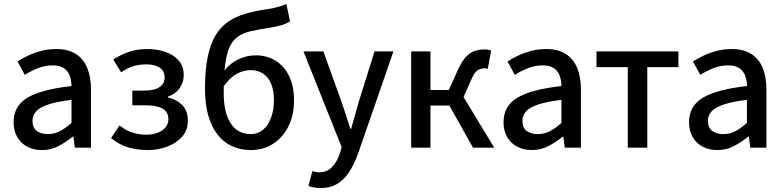

<svg xmlns="http://www.w3.org/2000/svg" viewBox="-20 -750 3980 975"><path d="M193 12Q151 12 118.5 -5Q86 -22 67.5 -54Q49 -86 49 -129Q49 -212 119.5 -254Q190 -296 343 -313Q343 -340 334.5 -364.5Q326 -389 305 -403.5Q284 -418 248 -418Q209 -418 173.5 -404Q138 -390 106 -370L69 -438Q94 -454 125 -468.5Q156 -483 191.5 -492Q227 -501 266 -501Q326 -501 365 -476Q404 -451 423 -405Q442 -359 442 -294V0H360L353 -56H349Q315 -28 276.5 -8Q238 12 193 12ZM223 -69Q255 -69 283.5 -83.5Q312 -98 343 -126V-243Q269 -234 225.5 -219.5Q182 -205 163.5 -184.5Q145 -164 145 -136Q145 -100 167.5 -84.5Q190 -69 223 -69Z M730 12Q681 12 634.5 -0.5Q588 -13 544 -49L587 -113Q619 -87 653.5 -76.5Q688 -66 722 -66Q754 -66 779.5 -75.5Q805 -85 820 -102.5Q835 -120 835 -144Q835 -181 806.5 -198Q778 -215 723 -215H652V-290H713Q765 -290 790.5 -308Q816 -326 816 -356Q816 -390 790.5 -406.5Q765 -423 724 -423Q684 -423 654 -413Q624 -403 595 -383L555 -448Q592 -472 634.5 -486.5Q677 -501 729 -501Q778 -501 820 -486.5Q862 -472 887.5 -442.5Q913 -413 913 -368Q913 -333 893 -303.5Q873 -274 833 -259V-255Q877 -245 905.5 -216.5Q934 -188 934 -136Q934 -89 905 -56Q876 -23 829.5 -5.5Q783 12 730 12Z M1255 12Q1144 12 1082.5 -69.5Q1021 -151 1021 -299Q1021 -395 1035 -462Q1049 -529 1075.5 -572Q1102 -615 1140 -640.5Q1178 -666 1225.5 -680Q1273 -694 1328 -702Q1356 -706 1373.5 -710Q1391 -714 1405 -718.5Q1419 -723 1434 -730L1453 -642Q1434 -629 1407.5 -621.5Q1381 -614 1349 -609Q1295 -601 1255.5 -592Q1216 -583 1189.5 -565Q1163 -547 1147 -513.5Q1131 -480 1123.5 -423Q1116 -366 1116 -278Q1116 -178 1151.5 -123.5Q1187 -69 1254 -69Q1289 -69 1315 -90.5Q1341 -112 1356 -151Q1371 -190 1371 -241Q1371 -290 1357 -324Q1343 -358 1316.5 -376Q1290 -394 1252 -394Q1220 -394 1185 -376.5Q1150 -359 1115 -311L1112 -381Q1143 -425 1187 -447Q1231 -469 1279 -469Q1335 -469 1379 -442Q1423 -415 1448 -364Q1473 -313 1473 -241Q1473 -164 1444 -107Q1415 -50 1365.5 -19Q1316 12 1255 12Z M1607 205Q1589 205 1574 202Q1559 199 1546 195L1566 119Q1576 122 1584.5 123.5Q1593 125 1601 125Q1641 125 1666.5 98Q1692 71 1705 31L1715 -3L1521 -489H1622L1714 -234Q1725 -202 1736.5 -166.5Q1748 -131 1759 -96H1763Q1773 -130 1783 -165.5Q1793 -201 1802 -234L1882 -489H1978L1798 31Q1779 83 1754 122Q1729 161 1693.5 183Q1658 205 1607 205Z M2068 0V-489H2166V-293H2259L2306 -397Q2326 -440 2346.5 -461.5Q2367 -483 2390 -491Q2413 -499 2442 -499Q2460 -499 2474 -493L2457 -400Q2453 -402 2449 -402.5Q2445 -403 2440 -403Q2421 -403 2405 -393Q2389 -383 2372 -343L2334 -257L2490 0H2382L2262 -214H2166V0Z M2681 12Q2639 12 2606.5 -5Q2574 -22 2555.5 -54Q2537 -86 2537 -129Q2537 -212 2607.5 -254Q2678 -296 2831 -313Q2831 -340 2822.5 -364.5Q2814 -389 2793 -403.5Q2772 -418 2736 -418Q2697 -418 2661.5 -404Q2626 -390 2594 -370L2557 -438Q2582 -454 2613 -468.5Q2644 -483 2679.5 -492Q2715 -501 2754 -501Q2814 -501 2853 -476Q2892 -451 2911 -405Q2930 -359 2930 -294V0H2848L2841 -56H2837Q2803 -28 2764.5 -8Q2726 12 2681 12ZM2711 -69Q2743 -69 2771.5 -83.5Q2800 -98 2831 -126V-243Q2757 -234 2713.5 -219.5Q2670 -205 2651.5 -184.5Q2633 -164 2633 -136Q2633 -100 2655.5 -84.5Q2678 -69 2711 -69Z M3168 0V-409H3009V-489H3425V-409H3267V0Z M3623 12Q3581 12 3548.5 -5Q3516 -22 3497.5 -54Q3479 -86 3479 -129Q3479 -212 3549.5 -254Q3620 -296 3773 -313Q3773 -340 3764.5 -364.5Q3756 -389 3735 -403.5Q3714 -418 3678 -418Q3639 -418 3603.5 -404Q3568 -390 3536 -370L3499 -438Q3524 -454 3555 -468.5Q3586 -483 3621.5 -492Q3657 -501 3696 -501Q3756 -501 3795 -476Q3834 -451 3853 -405Q3872 -359 3872 -294V0H3790L3783 -56H3779Q3745 -28 3706.5 -8Q3668 12 3623 12ZM3653 -69Q3685 -69 3713.5 -83.5Q3742 -98 3773 -126V-243Q3699 -234 3655.5 -219.5Q3612 -205 3593.5 -184.5Q3575 -164 3575 -136Q3575 -100 3597.5 -84.5Q3620 -69 3653 -69Z"/></svg>

Font: Source Sans 3 Medium
Style: Regular
Weight: 500
Designer: Paul D. Hunt
Foundry: Adobe
Version: Version 3.052;hotconv 1.1.0;makeotfexe 2.6.0